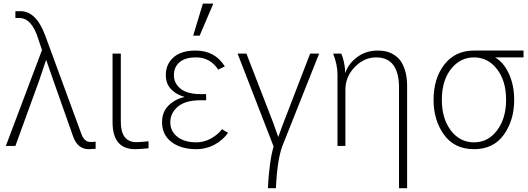

<svg xmlns="http://www.w3.org/2000/svg" viewBox="-20 -792 2867 1042"><path d="M11.7 0 208 -520.5 188.5 -578.1Q153.3 -694.3 85 -694.3H63.5V-731.4H90.8Q176.8 -731.4 225.6 -598.6L421.9 -64.5Q437.5 -21.5 470.7 -21.5Q489.3 -21.5 499 -23.4V15.6Q471.7 17.6 461.9 17.6Q400.4 17.6 376 -53.7L270.5 -352.5Q265.6 -367.2 252 -405.8Q238.3 -444.3 231.4 -464.8H229.5Q196.3 -365.2 192.4 -354.5L63.5 0Z M590.8 -128.9V-501H635.7V-130.9Q635.7 -20.5 720.7 -20.5Q742.2 -20.5 786.1 -25.4V12.7Q735.4 17.6 713.9 17.6Q590.8 17.6 590.8 -128.9Z M859.4 -128.9Q859.4 -184.6 894.5 -219.2Q929.7 -253.9 980.5 -265.6V-266.6Q936.5 -278.3 908.2 -308.1Q879.9 -337.9 879.9 -384.8Q879.9 -443.4 921.4 -480.5Q962.9 -517.6 1042 -517.6Q1146.5 -517.6 1200.2 -431.6L1164.1 -414.1Q1121.1 -480.5 1043.9 -480.5Q984.4 -480.5 954.1 -454.1Q923.8 -427.7 923.8 -383.8Q923.8 -339.8 960 -310.5Q996.1 -281.2 1070.3 -281.2H1098.6V-248H1070.3Q985.4 -248 944.8 -212.9Q904.3 -177.7 904.3 -128.9Q904.3 -79.1 942.9 -49.3Q981.4 -19.5 1045.9 -19.5Q1087.9 -19.5 1126 -41Q1164.1 -62.5 1184.6 -90.8L1217.8 -71.3Q1189.5 -31.2 1144 -6.8Q1098.6 17.6 1045.9 17.6Q961.9 17.6 910.6 -21.5Q859.4 -60.5 859.4 -128.9ZM1028.3 -598.6 1081.1 -772.5H1137.7L1063.5 -598.6Z M1269.5 -501H1317.4L1461.9 -127.9Q1472.7 -96.7 1489.3 -50.8H1491.2Q1496.1 -65.4 1505.9 -92.3Q1515.6 -119.1 1518.6 -126L1663.1 -501H1711.9L1512.7 0Q1484.4 74.2 1477.5 229.5H1433.6Q1441.4 83 1464.8 2.9Z M1788.1 -501H1832Q1840.8 -482.4 1846.2 -456.5Q1851.6 -430.7 1852.5 -415L1853.5 -398.4H1855.5Q1869.1 -444.3 1917 -481Q1964.8 -517.6 2030.3 -517.6Q2053.7 -517.6 2074.2 -513.2Q2094.7 -508.8 2116.7 -495.6Q2138.7 -482.4 2153.8 -461.9Q2168.9 -441.4 2179.2 -406.2Q2189.5 -371.1 2189.5 -324.2V229.5H2145.5V-315.4Q2145.5 -480.5 2021.5 -480.5Q1956.1 -480.5 1905.3 -428.2Q1854.5 -376 1854.5 -304.7V0H1811.5V-389.6Q1811.5 -439.5 1788.1 -501Z M2333 -250Q2333 -366.2 2391.6 -441.9Q2450.2 -517.6 2552.7 -517.6H2821.3V-480.5H2667Q2713.9 -453.1 2742.2 -391.1Q2770.5 -329.1 2770.5 -250Q2770.5 -139.6 2714.4 -61Q2658.2 17.6 2552.7 17.6Q2446.3 17.6 2389.6 -61Q2333 -139.6 2333 -250ZM2377.9 -250Q2377.9 -148.4 2426.8 -84Q2475.6 -19.5 2552.7 -19.5Q2628.9 -19.5 2677.7 -84.5Q2726.6 -149.4 2726.6 -250Q2726.6 -353.5 2677.2 -417Q2627.9 -480.5 2552.7 -480.5Q2477.5 -480.5 2427.7 -417.5Q2377.9 -354.5 2377.9 -250Z"/></svg>

Font: Gothic A1 ExtraLight
Style: Regular
Weight: 275
Designer: HanYang I&C Co.,Ltd.
Foundry: HanYang I&C Co.,Ltd.
Version: Version 2.50